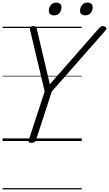

<svg xmlns="http://www.w3.org/2000/svg" viewBox="-20 -1092 844 1487"><path d="M223 14Q196 14 202 -5L326 -384L213 -859Q209 -875 216.5 -882.5Q224 -890 237 -890Q252 -890 257 -884.5Q262 -879 265 -868L366 -439L742 -868Q756 -883 765 -888Q774 -893 788 -887Q800 -884 803.5 -875.5Q807 -867 796 -855L381 -383L258 -5Q252 14 223 14ZM399 -973Q381 -973 369.5 -981.5Q358 -990 358 -1009Q358 -1032 373 -1052Q388 -1072 416 -1072Q433 -1072 444.5 -1063Q456 -1054 456 -1035Q456 -1011 441.5 -992Q427 -973 399 -973ZM640 -973Q623 -973 611.5 -981.5Q600 -990 600 -1009Q600 -1032 615 -1052Q630 -1072 658 -1072Q675 -1072 686.5 -1063Q698 -1054 698 -1035Q698 -1011 683.5 -992Q669 -973 640 -973ZM0 365H613V375H0ZM0 -20H613V0H0ZM0 -505H613V-500H0ZM0 -885H613V-875H0Z"/></svg>

Font: Playwrite DK Loopet Guides
Style: Regular
Weight: 400
Designer: Veronika Burian, José Scaglione
Foundry: TypeTogether
Version: Version 1.003